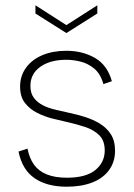

<svg xmlns="http://www.w3.org/2000/svg" viewBox="-20 -699 505 726"><path d="M348 -679V-648L231 -574L114 -648V-679L231 -604ZM84 -137Q91 -101 108.5 -76.5Q126 -52 157 -39.5Q188 -27 233 -27Q305 -27 340.5 -56Q376 -85 376 -130Q376 -167 355.5 -187.5Q335 -208 301.5 -219Q268 -230 232 -238Q209 -243 179 -250.5Q149 -258 121 -272Q93 -286 74.5 -309.5Q56 -333 56 -372Q56 -412 78.5 -443Q101 -474 140.5 -490.5Q180 -507 231 -507Q292 -507 339 -480Q386 -453 403 -392L371 -381Q360 -420 336.5 -439.5Q313 -459 285 -466Q257 -473 231 -473Q170 -473 132.5 -446.5Q95 -420 95 -374Q95 -346 108.5 -328.5Q122 -311 143 -300.5Q164 -290 190.5 -284Q217 -278 243 -272Q272 -266 302 -256.5Q332 -247 357.5 -231.5Q383 -216 399 -191.5Q415 -167 415 -129Q415 -87 392.5 -56Q370 -25 329 -9Q288 7 232 7Q158 7 111 -25Q64 -57 50 -126Z"/></svg>

Font: Albert Sans ExtraLight
Style: Regular
Weight: 250
Designer: Andreas Rasmussen
Foundry: a.Foundry
Version: Version 1.025